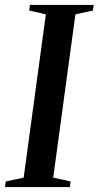

<svg xmlns="http://www.w3.org/2000/svg" viewBox="-34 -763 402 783"><path d="M-13.5 0 -10.5 -23 62.5 -38.5 153 -704.5 85 -720 88 -743H348L345 -720L273.5 -704.5L183 -38.5L254 -23L251 0Z"/></svg>

Font: Merriweather 120pt Medium
Style: Italic
Weight: 500
Italic angle: -7.8°
Version: Version 2.101